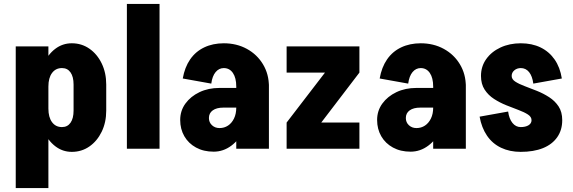

<svg xmlns="http://www.w3.org/2000/svg" viewBox="-20 -756 2913 976"><path d="M60 -2H226V200H60ZM226 -520V0H60V-520ZM520 -326V-194H354V-326ZM354 -194H520Q520 -134 497 -86.5Q474 -39 434.5 -11.5Q395 16 345 16L295 -110Q323 -110 338.5 -132Q354 -154 354 -194ZM180 -204H226Q226 -160 244.5 -135Q263 -110 295 -110L345 16Q298 16 260.5 -13Q223 -42 201.5 -91.5Q180 -141 180 -204ZM354 -326Q354 -366 338.5 -388Q323 -410 295 -410L345 -536Q395 -536 434.5 -508.5Q474 -481 497 -433.5Q520 -386 520 -326ZM180 -316Q180 -379 201.5 -429Q223 -479 260.5 -507.5Q298 -536 345 -536L295 -410Q263 -410 244.5 -385Q226 -360 226 -316Z M625 0V-736H791V0Z M1181 0V-327H1347V0ZM1066 15 1096 -105Q1120 -105 1139 -117.5Q1158 -130 1169.5 -153.5Q1181 -177 1181 -209L1247 -219Q1247 -152 1222 -99Q1197 -46 1156 -15.5Q1115 15 1066 15ZM1066 15Q1015 15 976.5 -6Q938 -27 917 -63.5Q896 -100 896 -146L1042 -156Q1042 -134 1057.5 -119.5Q1073 -105 1096 -105ZM896 -146Q896 -193 922.5 -229.5Q949 -266 994 -287.5Q1039 -309 1096 -309L1116 -209Q1081 -209 1061.5 -195Q1042 -181 1042 -156ZM1116 -209 1096 -309H1211V-209ZM1181 -209V-317H1247V-219ZM1347 -316H1181Q1181 -360 1164 -385Q1147 -410 1117 -410V-536Q1183 -536 1235 -507.5Q1287 -479 1317 -429Q1347 -379 1347 -316ZM1054 -331 909 -357Q919 -414 946.5 -454Q974 -494 1018 -515Q1062 -536 1118 -536V-410Q1093 -410 1076 -389.5Q1059 -369 1054 -331Z M1437 -133 1632 -387H1807L1613 -133ZM1437 0V-133H1807V0ZM1437 -387V-520H1807V-387Z M2182 0V-327H2348V0ZM2067 15 2097 -105Q2121 -105 2140 -117.5Q2159 -130 2170.5 -153.5Q2182 -177 2182 -209L2248 -219Q2248 -152 2223 -99Q2198 -46 2157 -15.5Q2116 15 2067 15ZM2067 15Q2016 15 1977.5 -6Q1939 -27 1918 -63.5Q1897 -100 1897 -146L2043 -156Q2043 -134 2058.5 -119.5Q2074 -105 2097 -105ZM1897 -146Q1897 -193 1923.5 -229.5Q1950 -266 1995 -287.5Q2040 -309 2097 -309L2117 -209Q2082 -209 2062.5 -195Q2043 -181 2043 -156ZM2117 -209 2097 -309H2212V-209ZM2182 -209V-317H2248V-219ZM2348 -316H2182Q2182 -360 2165 -385Q2148 -410 2118 -410V-536Q2184 -536 2236 -507.5Q2288 -479 2318 -429Q2348 -379 2348 -316ZM2055 -331 1910 -357Q1920 -414 1947.5 -454Q1975 -494 2019 -515Q2063 -536 2119 -536V-410Q2094 -410 2077 -389.5Q2060 -369 2055 -331Z M2682 -145Q2682 -162 2663.5 -174Q2645 -186 2615.5 -197Q2586 -208 2553.5 -221Q2521 -234 2491.5 -253Q2462 -272 2443.5 -300.5Q2425 -329 2425 -370Q2425 -370 2441 -370Q2457 -370 2480 -370Q2503 -370 2526 -370Q2549 -370 2565 -370Q2581 -370 2581 -370Q2581 -353 2599.5 -341Q2618 -329 2647.5 -318Q2677 -307 2709.5 -294Q2742 -281 2771.5 -262Q2801 -243 2819.5 -215Q2838 -187 2838 -145Q2838 -145 2822 -145Q2806 -145 2783 -145Q2760 -145 2737 -145Q2714 -145 2698 -145Q2682 -145 2682 -145ZM2626 16V-110Q2652 -110 2667 -119.5Q2682 -129 2682 -145H2838Q2838 -95 2812.5 -58.5Q2787 -22 2740 -3Q2693 16 2626 16ZM2425 -370Q2425 -418 2451.5 -455.5Q2478 -493 2524 -514.5Q2570 -536 2628 -536V-410Q2608 -410 2594.5 -398.5Q2581 -387 2581 -370ZM2563 -189Q2568 -152 2585 -131Q2602 -110 2627 -110V16Q2571 16 2527 -5Q2483 -26 2455.5 -66.5Q2428 -107 2418 -163ZM2691 -331Q2686 -369 2669.5 -389.5Q2653 -410 2627 -410V-536Q2684 -536 2727.5 -515Q2771 -494 2799 -454Q2827 -414 2836 -357Z"/></svg>

Font: Akshar Light
Style: Regular
Weight: 300
Designer: Tall Chai
Foundry: Tall Chai
Version: Version 1.100